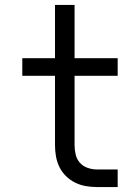

<svg xmlns="http://www.w3.org/2000/svg" viewBox="-20 -755 565 775"><path d="M455 0H371Q348 0 325.5 -4Q303 -8 283 -18Q263 -28 246.5 -44Q230 -60 220 -80.5Q210 -101 206 -123.5Q202 -146 202 -169V-449H70V-520H202V-735H281V-520H455V-449H281V-169Q281 -150 285.5 -131Q290 -112 302.5 -98Q315 -84 333.5 -77.5Q352 -71 371 -71H455Z"/></svg>

Font: Iosevka Pride
Style: Regular
Weight: 400
Monospace: yes
Designer: Belleve Invis
Foundry: Belleve Invis
Version: Version 30.3.1; ttfautohint (v1.8.4)